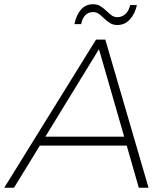

<svg xmlns="http://www.w3.org/2000/svg" viewBox="-64 -886 782 906"><path d="M490 -768Q470 -768 456 -776.5Q442 -785 425 -801Q411 -815 400 -822Q389 -829 375 -829Q353 -829 338.5 -814Q324 -799 319 -772H287Q296 -815 318 -840.5Q340 -866 375 -866Q395 -866 409 -857.5Q423 -849 440 -833Q454 -819 465 -812Q476 -805 490 -805Q512 -805 528.5 -820.5Q545 -836 550 -862H582Q573 -821 549 -794.5Q525 -768 490 -768ZM591 0 534 -199H124L2 0H-44L389 -699H433L637 0ZM150 -241H522L403 -654Z"/></svg>

Font: TypoPRO Montserrat
Style: Italic
Weight: 275
Italic angle: -11.3°
Designer: Julieta Ulanovsky
Foundry: Julieta Ulanovsky
Version: Version 6.001